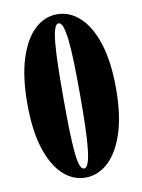

<svg xmlns="http://www.w3.org/2000/svg" viewBox="-82 -768 618 836"><g transform="rotate(-10 226.5 -350.0)"><path d="M228.5 11Q173 11 129 -30.2Q85 -71.5 59.5 -151.5Q34 -231.5 34 -349Q34 -467 59.5 -547.5Q85 -628 129 -669.5Q173 -711 228.5 -711Q284.5 -711 329.2 -669.5Q374 -628 400 -547.5Q426 -467 426 -349Q426 -231.5 400 -151.5Q374 -71.5 329.2 -30.2Q284.5 11 228.5 11ZM228.5 -29Q240 -29 247.2 -48.8Q254.5 -68.5 259 -108.5Q263.5 -148.5 265.2 -208.5Q267 -268.5 267 -349Q267 -429.5 265.2 -489.8Q263.5 -550 259 -590.2Q254.5 -630.5 247.2 -650.8Q240 -671 228.5 -671Q217.5 -671 210.5 -650.8Q203.5 -630.5 199.8 -590.2Q196 -550 194.5 -489.8Q193 -429.5 193 -349Q193 -268.5 194.5 -208.5Q196 -148.5 199.8 -108.5Q203.5 -68.5 210.5 -48.8Q217.5 -29 228.5 -29Z"/></g></svg>

Font: Imbue Thin 10pt Black
Style: Regular
Weight: 900
Version: Version 1.102